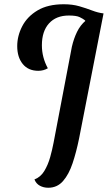

<svg xmlns="http://www.w3.org/2000/svg" viewBox="-20 -723 507 903"><path d="M207 160Q185 160 167.5 150.5Q150 141 142 121Q171 110 188.5 81Q206 52 216 16Q226 -20 232 -52L318 -503Q327 -542 342.5 -573.5Q358 -605 383 -626L380 -625L379 -628Q370 -635 354.5 -642.5Q339 -650 304 -650Q244 -650 210.5 -613Q177 -576 177 -510Q177 -453 205 -402Q185 -390 160 -390Q113 -390 87 -422Q61 -454 61 -506Q61 -554 84.5 -599.5Q108 -645 156.5 -674Q205 -703 280 -703Q321 -703 353.5 -693.5Q386 -684 413.5 -673.5Q441 -663 466 -660H465H467L352 -72Q339 -8 321.5 44.5Q304 97 276.5 128.5Q249 160 207 160Z"/></svg>

Font: Sansita Swashed
Style: Regular
Weight: 400
Designer: Pablo Cosgaya
Foundry: Omnibus-Type
Version: Version 1.003; ttfautohint (v1.8.3)